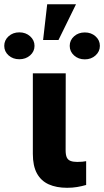

<svg xmlns="http://www.w3.org/2000/svg" viewBox="-94 -870 486 895"><path d="M59.1 -528.3H212.4L211.9 -169.9Q211.9 -147.9 217.3 -136.2Q222.7 -124.5 234.9 -119.9Q247.1 -115.2 266.1 -115.2Q279.8 -115.2 289.6 -116.2Q299.3 -117.2 307.6 -118.7V-7.8Q287.6 -2 265.9 1.7Q244.1 5.4 218.8 5.4Q168.9 5.4 133.1 -10.7Q97.2 -26.9 78.1 -61.8Q59.1 -96.7 59.1 -152.8ZM106.9 -683.6 126 -850.1H260.3L178.7 -683.6ZM-74.2 -656.2Q-74.2 -682.6 -54 -700.9Q-33.7 -719.2 -3.9 -719.2Q25.9 -719.2 46.4 -700.9Q66.9 -682.6 66.9 -656.2Q66.9 -629.9 46.4 -611.8Q25.9 -593.8 -3.9 -593.8Q-33.7 -593.8 -54 -611.8Q-74.2 -629.9 -74.2 -656.2ZM231 -656.2Q231 -682.6 251.2 -700.7Q271.5 -718.8 301.3 -718.8Q331.1 -718.8 351.3 -700.7Q371.6 -682.6 371.6 -656.2Q371.6 -629.9 351.3 -611.6Q331.1 -593.3 301.3 -593.3Q271.5 -593.3 251.2 -611.6Q231 -629.9 231 -656.2Z"/></svg>

Font: Roboto ExtraBold
Style: Regular
Weight: 800
Designer: Christian Robertson
Foundry: Google
Version: Version 3.009; 2024